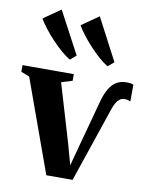

<svg xmlns="http://www.w3.org/2000/svg" viewBox="-105 -899 751 968"><g transform="rotate(10 270.0 -415.0)"><path d="M200 3 28.5 -472 -14.5 -489V-523H248V-489L192 -472L280.5 -174L310 -67.5L339 -175.5L402.5 -410Q413.5 -450.5 429.2 -476.8Q445 -503 466.5 -515.8Q488 -528.5 516.5 -528.5Q532.5 -528.5 540.2 -526.8Q548 -525 553 -522.5L552.5 -437Q547.5 -439.5 539 -441.8Q530.5 -444 521.5 -444Q507.5 -443.5 497.2 -435.8Q487 -428 479.8 -415.5Q472.5 -403 466.5 -386.5L334.5 3ZM214.5 -592Q195 -603.5 170.2 -624.8Q145.5 -646 120.8 -672.2Q96 -698.5 75.8 -724.8Q55.5 -751 43.5 -772L131.5 -833L246 -617.5L215.5 -592ZM408 -592Q388 -603.5 364 -624.5Q340 -645.5 315.8 -671.5Q291.5 -697.5 271.2 -723.8Q251 -750 238.5 -771.5L326.5 -833L439.5 -617.5L409 -592Z"/></g></svg>

Font: Merriweather 96pt
Style: Bold
Weight: 700
Version: Version 2.100